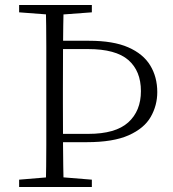

<svg xmlns="http://www.w3.org/2000/svg" viewBox="-20 -743 686 763"><path d="M198 -178V-211H331Q439 -211 489.5 -256.5Q540 -302 540 -381Q540 -461 490 -504.5Q440 -548 330 -548H198V-581H334Q430 -581 489.5 -555Q549 -529 577 -483Q605 -437 605 -377Q605 -324 579 -278.5Q553 -233 491.5 -205.5Q430 -178 325 -178ZM162 0Q164 -83 164 -166Q164 -249 164 -333V-390Q164 -474 164 -557.5Q164 -641 162 -723H233Q231 -641 230.5 -557.5Q230 -474 230 -391V-333Q230 -251 230.5 -167Q231 -83 233 0ZM188 -684 56 -694V-723H345V-694L210 -684ZM56 0V-29L188 -40H210L345 -29V0Z"/></svg>

Font: Noto Serif HK
Style: Regular
Weight: 200
Designer: Ryoko NISHIZUKA 西塚涼子 (kana & ideographs); Frank Grießhammer (Latin, Greek & Cyrillic); Wenlong ZHANG 张文龙 (bopomofo); San
Foundry: Adobe
Version: Version 2.001;hotconv 1.1.0;makeotfexe 2.6.0